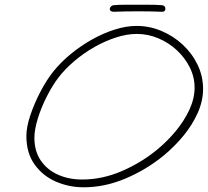

<svg xmlns="http://www.w3.org/2000/svg" viewBox="-20 -752 882 815"><path d="M335 43Q273 43 217.5 19Q162 -5 127 -53.5Q92 -102 92 -175Q92 -213 109 -263.5Q126 -314 152 -363.5Q178 -413 206 -448Q237 -487 279.5 -522Q322 -557 370 -584Q418 -611 467 -626.5Q516 -642 560 -642Q614 -642 664.5 -621Q715 -600 755 -563Q795 -526 818.5 -477.5Q842 -429 842 -375Q842 -323 819 -272Q796 -221 758.5 -175.5Q721 -130 675 -92Q602 -32 513.5 5.5Q425 43 336 43ZM329 10Q414 10 496.5 -25.5Q579 -61 646 -116Q690 -152 726 -195.5Q762 -239 784 -286.5Q806 -334 806 -380Q806 -425 785.5 -466Q765 -507 730.5 -539Q696 -571 652 -589.5Q608 -608 561 -608Q519 -608 472.5 -593Q426 -578 381 -552.5Q336 -527 296.5 -493.5Q257 -460 229 -424Q203 -390 179 -343Q155 -296 140.5 -249Q126 -202 126 -167Q126 -111 152.5 -71.5Q179 -32 225 -11Q271 10 329 10ZM462 -702Q456 -702 451 -705Q446 -708 446 -714Q446 -719 450.5 -724Q455 -729 462 -730Q469 -731 486 -731.5Q503 -732 523.5 -732Q544 -732 560 -732Q577 -732 598 -732Q619 -732 638.5 -731.5Q658 -731 668 -730Q682 -728 682 -715Q682 -702 668 -702Q649 -703 618.5 -703.5Q588 -704 567 -704Q545 -704 514 -703.5Q483 -703 462 -702Z"/></svg>

Font: Oooh Baby
Style: Regular
Weight: 400
Designer: Robert E. Leuschke
Foundry: Robert E. Leuschke
Version: Version 1.011; ttfautohint (v1.8.3)